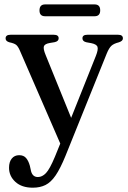

<svg xmlns="http://www.w3.org/2000/svg" viewBox="-20 -632 596 892"><path d="M235 96.5 260 35 72.5 -396.5Q64 -416.5 54.8 -423.8Q45.5 -431 23.5 -435.5Q6 -440.5 6 -453.5Q6 -470.5 28.5 -470.5H230Q252.5 -470.5 252.5 -454Q252.5 -440 233.5 -436L212.5 -432.5Q188 -428.5 184 -417Q180 -405.5 192 -376.5L310.5 -84.5L425.5 -372.5Q437 -401.5 433 -414Q429 -426.5 404 -431.5L382 -435.5Q363 -439.5 363 -454Q363 -470.5 385.5 -470.5H529Q551 -470.5 551 -453.5Q551 -441.5 532.5 -435.5Q508.5 -429.5 497.5 -419.2Q486.5 -409 476 -383.5L284.5 91.5Q260.5 150.5 238.5 182.8Q216.5 215 191.2 227.5Q166 240 132.5 240Q81 240 51.5 213Q22 186 22 147.5Q22 120 34.8 104.5Q47.5 89 69 89Q90 89 101.2 102.2Q112.5 115.5 118.5 137.5L122.5 155Q128 190.5 156 190.5Q176 190.5 193.5 172.2Q211 154 235 96.5ZM163.5 -583.5Q163.5 -611.5 189.5 -611.5H419.5Q445.5 -611.5 445.5 -584Q445.5 -556.5 419.5 -556.5H189.5Q163.5 -556.5 163.5 -583.5Z"/></svg>

Font: Fraunces 9pt
Style: Regular
Weight: 400
Version: Version 1.000;[b76b70a41]